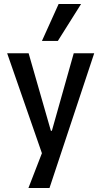

<svg xmlns="http://www.w3.org/2000/svg" viewBox="-20 -766 513 966"><path d="M123 180 209 -42V57L16 -498H124L236 -108H241L351 -498H454L229 180ZM191 -560 275 -746H388L271 -560Z"/></svg>

Font: Nunito Sans 7pt Condensed SemiBold
Style: Regular
Weight: 600
Width: 3
Designer: Vernon Adams
Foundry: Vernon Adams
Version: Version 3.101;gftools[0.9.27]